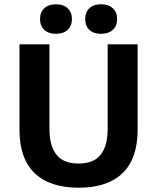

<svg xmlns="http://www.w3.org/2000/svg" viewBox="-20 -867 734 897"><path d="M623 -660V-261Q623 -126 552.5 -58Q482 10 347 10Q213 10 142 -58Q71 -126 71 -261V-660H211V-265Q211 -186 243.5 -144.5Q276 -103 347 -103Q418 -103 450.5 -144.5Q483 -186 483 -265V-660ZM241 -847Q276 -847 296 -828.5Q316 -810 316 -778Q316 -746 296 -727.5Q276 -709 241 -709Q207 -709 187 -727.5Q167 -746 167 -778Q167 -810 187 -828.5Q207 -847 241 -847ZM452 -847Q487 -847 507 -828.5Q527 -810 527 -778Q527 -746 507 -727.5Q487 -709 452 -709Q417 -709 397.5 -727.5Q378 -746 378 -778Q378 -810 397.5 -828.5Q417 -847 452 -847Z"/></svg>

Font: Kantumruy Pro SemiBold
Style: Regular
Weight: 600
Version: Version 1.002